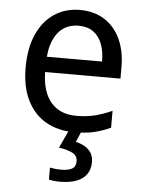

<svg xmlns="http://www.w3.org/2000/svg" viewBox="-55 -589 642 873"><g transform="rotate(5 266.0 -153.0)"><path d="M275 -546Q340 -546 387 -516Q434 -486 459.5 -431.5Q485 -377 485 -304V-251H141Q143 -160 184 -112.5Q225 -65 299 -65Q347 -65 384.5 -74.5Q422 -84 462 -102V-25Q423 -7 385.5 1.5Q348 10 295 10Q223 10 168 -21Q113 -52 82 -113.5Q51 -175 51 -264Q51 -352 79 -415Q107 -478 157.5 -512Q208 -546 275 -546ZM275 -474Q217 -474 183 -433.5Q149 -393 143 -321H395Q395 -367 382 -401Q369 -435 342.5 -454.5Q316 -474 275 -474ZM389 139Q389 171 373.5 193.5Q358 216 327.5 228Q297 240 250 240Q235 240 222 238.5Q209 237 201 235V180Q210 182 224.5 183.5Q239 185 252 185Q284 185 301.5 175.5Q319 166 319 141Q319 115 295 103Q271 91 234 86L274 0H331L308 53Q330 58 348.5 68.5Q367 79 378 96Q389 113 389 139Z"/></g></svg>

Font: Noto Sans Display
Style: Regular
Weight: 400
Designer: Monotype Design Team
Foundry: Monotype Imaging Inc.
Version: Version 2.003